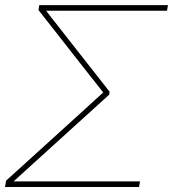

<svg xmlns="http://www.w3.org/2000/svg" viewBox="-21 -748 692 768"><path d="M-1 0 3.4 -25.4 318.8 -311.5Q329.1 -320.8 339.1 -330.1Q349.1 -339.4 359.1 -348.4Q369.1 -357.4 379.4 -366.7Q389.6 -376 399.9 -385.3L397.5 -370.6Q388.2 -382.8 378.7 -395Q369.1 -407.2 359.6 -419.2Q350.1 -431.2 340.3 -443.4L132.8 -708L136.2 -727.5H650.9L647 -705.1H227.5Q209 -705.1 190.2 -705.1Q171.4 -705.1 152.8 -705.1L157.7 -712.4Q164.6 -704.1 170.9 -695.6Q177.2 -687 183.8 -678.7Q190.4 -670.4 196.8 -662.1L417.5 -380.9L415.5 -369.1L101.1 -84Q88.9 -72.8 76.2 -61.3Q63.5 -49.8 50.8 -38.3Q38.1 -26.9 25.4 -15.1L22.9 -22.5Q45.9 -22.5 68.8 -22.5Q91.8 -22.5 114.3 -22.5H539.1L535.2 0Z"/></svg>

Font: Inter 24pt Thin
Style: Italic
Weight: 250
Italic angle: -9.3988°
Version: Version 4.001;git-66647c0bb